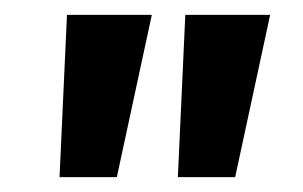

<svg xmlns="http://www.w3.org/2000/svg" viewBox="-20 -760 407 258"><path d="M296 -522 343 -740H229L219 -522ZM137 -522 184 -740H70L60 -522Z"/></svg>

Font: Be Vietnam Pro SemiBold
Style: Regular
Weight: 600
Designer: Lam Bao, Tony Le, Vietanh Nguyen
Foundry: Yellow Type Foundry
Version: Version 1.002